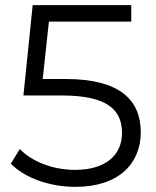

<svg xmlns="http://www.w3.org/2000/svg" viewBox="-20 -720 606 746"><path d="M146 -413 170 -636H490V-700H107L71 -349H220C398 -349 454 -293 454 -203C454 -118 391 -60 272 -60C182 -60 102 -94 57 -141L22 -84C76 -29 172 6 273 6C444 6 527 -87 527 -206C527 -330 447 -413 236 -413Z"/></svg>

Font: Talent
Style: Regular
Weight: 400
Designer: Mike Powis
Version: Version 1.001;hotconv 1.0.109;makeotfexe 2.5.65596